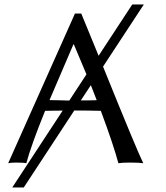

<svg xmlns="http://www.w3.org/2000/svg" viewBox="-20 -718 734 848"><path d="M179.2 -228.5Q118.7 -79.6 96.2 2.9Q84 0 50.8 0Q28.3 0 16.1 2.9L311 -658.2H338.9L415.5 -471.7L564 -698.2H615.2L435.1 -423.8Q585.9 -50.8 612.8 2.9Q595.7 0 553.2 0Q520 0 502.9 2.9Q481 -79.1 425.3 -228.5Q369.1 -230 308.1 -230L85 109.9H34.2L256.8 -229.5Q244.1 -229.5 217.5 -229.2Q190.9 -229 179.2 -228.5ZM336.9 -274.4Q348.6 -274.4 372.6 -274.7Q396.5 -274.9 407.2 -275.4L381.3 -341.8ZM286.1 -273.9 361.8 -389.6 306.2 -522H304.2L198.7 -275.9Q210.9 -275.9 241.5 -275.1Q272 -274.4 286.1 -273.9Z"/></svg>

Font: Linux Biolinum G
Style: Regular
Weight: 400
Designer: Philipp H. Poll
Foundry: Philipp H. Poll
Version: Version 1.1.0 ; ttfautohint (v1.6)